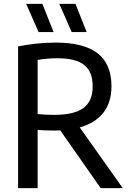

<svg xmlns="http://www.w3.org/2000/svg" viewBox="-20 -967 668 987"><path d="M73 0V-728.5Q115.5 -737 163.8 -742.5Q212 -748 267 -748Q411 -748 482 -692.8Q553 -637.5 553 -523.5Q553 -440.5 511 -387.2Q469 -334 390 -312L611 0H497.5L290 -296.5Q274.5 -296 258.5 -296Q232 -296 212.5 -296.8Q193 -297.5 173.5 -299V0ZM258 -376.5Q361 -376.5 408.8 -411.8Q456.5 -447 456.5 -523Q456.5 -598 413.2 -632.8Q370 -667.5 276 -667.5Q245 -667.5 221.2 -665.2Q197.5 -663 173.5 -659V-380.5Q197 -378.5 215.5 -377.5Q234 -376.5 258 -376.5ZM348.5 -802 285 -947H368L425.5 -802ZM178.5 -802 114.5 -947H198L255.5 -802Z"/></svg>

Font: Encode Sans SmCnd Md
Style: Regular
Weight: 500
Width: 4
Designer: Multiple Designers
Foundry: Impallari Type
Version: Version 3.002; ttfautohint (v1.8.3) -l 8 -r 50 -G 200 -x 14 